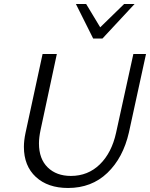

<svg xmlns="http://www.w3.org/2000/svg" viewBox="-20 -927 747 956"><path d="M99 -196Q99 -227 107 -265L192 -658H263L182 -280Q174 -242 174 -213Q174 -136 217.5 -93.5Q261 -51 333 -51Q418 -51 477 -108.5Q536 -166 558 -266L644 -658H707L622 -268Q593 -141 514.5 -66Q436 9 319 9Q218 9 158.5 -46Q99 -101 99 -196ZM358 -907H409L479 -791L598 -907H650L490 -735H444Z"/></svg>

Font: LXGW Bright GB
Style: Italic
Weight: 400
Italic angle: -12°
Designer: Christian Thalmann (Catharsis Fonts)
Foundry: LXGW / Christian Thalmann (Catharsis Fonts) / Fontworks Inc.
Version: Version 5.510